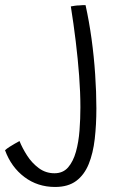

<svg xmlns="http://www.w3.org/2000/svg" viewBox="-154 -475 486 763"><path d="M65 268Q-4.5 268 -57 228.5Q-109.5 189 -134 122Q-127 115.5 -116.5 108.8Q-106 102 -95 95.8Q-84 89.5 -76.5 85.5Q-65.5 113 -46.5 142.8Q-27.5 172.5 0 193Q27.5 213.5 62.5 213.5Q96.5 213.5 116.8 190Q137 166.5 147.8 128Q158.5 89.5 162 43.2Q165.5 -3 165.5 -48.5Q165.5 -107.5 160.5 -174Q155.5 -240.5 147 -310.5Q138.5 -380.5 127.5 -449.5Q135.5 -451 143.8 -452.2Q152 -453.5 161 -453.5Q174 -455 186 -454.5Q200 -391.5 209.8 -320.8Q219.5 -250 224.2 -179.2Q229 -108.5 229 -44.5Q229 20.5 222.5 77.2Q216 134 198.5 177Q181 220 148.8 244Q116.5 268 65 268Z"/></svg>

Font: Grandstander Thin ExtraLight
Style: Regular
Weight: 250
Version: Version 1.200